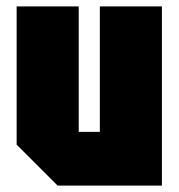

<svg xmlns="http://www.w3.org/2000/svg" viewBox="-20 -580 558 600"><path d="M486 -560V0H160L32 -128V-560H226V-168H292V-560Z"/></svg>

Font: Tektur Condensed ExtraBold
Style: Regular
Weight: 800
Width: 3
Designer: Adam Jagosz
Foundry: Adam Jagosz
Version: Version 1.005;gftools[0.9.30]